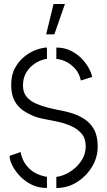

<svg xmlns="http://www.w3.org/2000/svg" viewBox="-20 -938 537 961"><path d="M211 -766 248 -918H305L252 -766ZM262 3V-53Q280 -54 304.5 -64.5Q329 -75 353 -95Q377 -115 393 -143Q409 -171 409 -206Q409 -245 388.5 -269Q368 -293 336.5 -307Q305 -321 270.5 -328.5Q236 -336 205.5 -341.5Q175 -347 159 -353Q124 -366 96 -385Q68 -404 52 -435Q36 -466 36 -513Q36 -564 56 -599.5Q76 -635 105.5 -657.5Q135 -680 165 -690Q195 -700 215 -700V-643Q204 -643 184 -635.5Q164 -628 143.5 -612Q123 -596 109 -570.5Q95 -545 95 -509Q95 -476 112.5 -454.5Q130 -433 158 -420.5Q186 -408 219 -399.5Q252 -391 284.5 -385Q317 -379 341 -371Q375 -360 404 -341Q433 -322 451 -289.5Q469 -257 469 -204Q469 -151 441 -104Q413 -57 366 -27Q319 3 262 3ZM215 3Q172 3 138 -14Q104 -31 79.5 -57Q55 -83 41.5 -110Q28 -137 28 -158L83 -177Q91 -136 113 -109Q135 -82 163 -69Q191 -56 215 -53ZM385 -535Q376 -573 354.5 -596Q333 -619 308 -630.5Q283 -642 262 -643V-700Q303 -700 335.5 -683.5Q368 -667 390.5 -643Q413 -619 426 -594Q439 -569 441 -553Z"/></svg>

Font: Stick No Bills Light
Style: Regular
Weight: 300
Version: Version 2.000